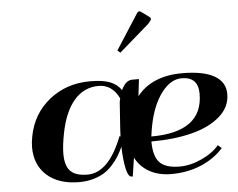

<svg xmlns="http://www.w3.org/2000/svg" viewBox="-55 -866 1170 943"><g transform="rotate(-5 530.0 -395.0)"><path d="M673.8 -796.4 713.9 -767.1Q718.8 -763.7 718.8 -757.3Q718.8 -755.4 714.8 -749.5L703.1 -734.9L554.7 -606L541 -617.7L655.3 -795.4Q660.2 -800.3 665 -800.3Q668 -800.3 673.8 -796.4ZM534.2 -382.3Q500.5 -452.6 433.6 -452.6Q361.8 -452.6 313.2 -396.7Q264.6 -340.8 244.1 -234.9Q232.4 -175.8 232.4 -135.3Q232.4 -75.7 258.5 -49.6Q284.7 -23.4 341.8 -23.4Q447.3 -23.4 514.6 -197.8L519.5 -195.8Q520.5 -223.1 521.5 -235.4L530.3 -363.3Q530.8 -365.7 532 -372.3Q533.2 -378.9 534.2 -382.3ZM546.9 -421.9Q568.4 -468.8 601.1 -468.8H634.3Q629.4 -421.4 624.5 -385.3Q698.7 -479 848.1 -479Q952.1 -479 1006.1 -448.2Q1060.1 -417.5 1060.1 -357.9Q1060.1 -293.9 1007.8 -248.3Q955.6 -202.6 868.4 -180.4Q781.2 -158.2 668.5 -158.2Q668.5 -85.9 697.5 -54.7Q726.6 -23.4 797.4 -23.4Q850.1 -23.4 906 -49.3Q961.9 -75.2 991.7 -111.8L1009.8 -95.7Q964.8 -45.4 898.2 -17.8Q831.5 9.8 752.9 9.8Q690.9 9.8 645 -15.6Q599.1 -41 576.2 -86.9L562.5 4.9H556.6Q539.6 4.9 530.3 -38.8Q521 -82.5 519.5 -145.5Q507.8 -120.1 495.4 -99.6Q482.9 -79.1 463.6 -57.9Q444.3 -36.6 421.9 -22.5Q399.4 -8.3 367.7 0.7Q335.9 9.8 298.8 9.8Q197.8 9.8 139.9 -41.7Q82 -93.3 82 -180.7Q82 -206.1 87.9 -234.9Q108.9 -344.7 193.1 -411.9Q277.3 -479 394 -479Q457.5 -479 492.7 -464.8Q527.8 -450.7 546.9 -421.9ZM670.4 -182.6Q924.8 -182.6 924.8 -371.1Q924.8 -454.6 843.3 -454.6Q788.1 -454.6 742.9 -394Q697.8 -333.5 678.7 -234.9Q673.8 -211.4 670.4 -182.6Z"/></g></svg>

Font: QumpellkaNo12
Style: Regular
Weight: 500
Designer: gluk (gluksza@wp.pl)
Foundry: gluk (gluksza@wp.pl)
Version: Version 00.480